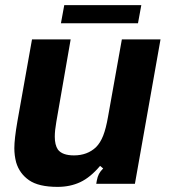

<svg xmlns="http://www.w3.org/2000/svg" viewBox="-20 -718 661 750"><path d="M43 -84Q36 -111 36 -139Q36 -175 48 -244L105 -564H256L200 -242Q194 -208 194 -184Q194 -152 206 -134Q223 -111 269 -111Q321 -111 355 -143Q372 -160 383 -188Q394 -216 402 -262L456 -564H607L507 0H356L358 -12Q361 -28 366.5 -38.5Q372 -49 383 -60L371 -70Q333 -25 293.5 -6.5Q254 12 205 12Q131 12 93.5 -14Q56 -40 43 -84ZM519 -627H218L231 -698H532Z"/></svg>

Font: Open Sauce Sans ExBold Italic
Style: Regular
Weight: 800
Italic angle: -10°
Designer: Alfredo Marco Pradil
Foundry: Creative Sauce Fz LLC
Version: Version 1.477